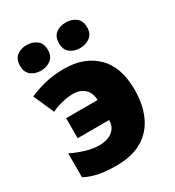

<svg xmlns="http://www.w3.org/2000/svg" viewBox="-185 -878 912 998"><g transform="rotate(-30 270.5 -378.5)"><path d="M220.2 9.8Q164.1 9.8 118.9 1.5Q73.7 -6.8 34.2 -27.8V-170.9Q74.7 -151.4 117.4 -138.7Q160.2 -126 196.8 -126Q222.7 -126 247.3 -134.3Q272 -142.6 288.3 -162.1Q304.7 -181.6 305.2 -214.8H116.2V-335H305.2Q303.7 -380.9 276.6 -403.8Q249.5 -426.8 210.9 -426.8Q178.7 -426.8 142.6 -417.7Q106.4 -408.7 79.1 -395L24.9 -518.1Q62 -535.2 115.5 -549.1Q168.9 -563 234.9 -563Q354.5 -563 426.8 -492.7Q499 -422.4 499 -286.1Q499 -197.8 469 -131.1Q439 -64.5 377.4 -27.3Q315.9 9.8 220.2 9.8ZM44.9 -689.9Q44.9 -730 68.8 -748.5Q92.8 -767.1 127.9 -767.1Q161.6 -767.1 186.8 -748.5Q211.9 -730 211.9 -689.9Q211.9 -651.4 186.8 -632.6Q161.6 -613.8 127.9 -613.8Q92.8 -613.8 68.8 -632.6Q44.9 -651.4 44.9 -689.9ZM278.8 -689.9Q278.8 -730 303 -748.5Q327.1 -767.1 362.8 -767.1Q397 -767.1 422.1 -748.5Q447.3 -730 447.3 -689.9Q447.3 -651.4 422.1 -632.6Q397 -613.8 362.8 -613.8Q327.1 -613.8 303 -632.6Q278.8 -651.4 278.8 -689.9Z"/></g></svg>

Font: Open Sans ExtraBold
Style: Regular
Weight: 800
Designer: Monotype Design Team
Foundry: Monotype Imaging Inc.
Version: Version 3.003; ttfautohint (v1.8.4)